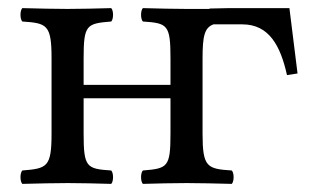

<svg xmlns="http://www.w3.org/2000/svg" viewBox="-20 -451 764 473"><path d="M497 -430 495 -429C475 -429 456 -429 439 -429C411 -429 371 -430 332 -431C326 -425 326 -404 332 -398C393 -394 400 -390 400 -307V-242H186V-307C186 -390 193 -393 254 -398C260 -404 260 -425 254 -431C216 -430 178 -429 146 -429C116 -429 75 -430 35 -431C29 -425 29 -404 35 -398C96 -394 107 -390 107 -307V-122C107 -39 96 -36 35 -31C29 -25 29 -4 35 2C75 1 115 0 147 0C179 0 218 1 254 2C260 -4 260 -25 254 -31C193 -35 186 -39 186 -122V-209H400V-122C400 -39 393 -36 332 -31C326 -25 326 -4 332 2C368 1 405 0 440 0C470 0 512 1 551 2C557 -4 557 -25 551 -31C490 -35 479 -39 479 -122V-307C479 -363 484 -383 506 -391H577C643 -391 671 -338 687 -266L713 -270L693 -431H545Z"/></svg>

Font: Libertinus Math
Style: Regular
Weight: 400
Designer: Philipp H. Poll, Khaled Hosny
Foundry: Caleb Maclennan
Version: Version 7.050;RELEASE